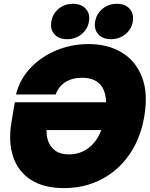

<svg xmlns="http://www.w3.org/2000/svg" viewBox="-20 -969 780 1001"><path d="M313 11.7Q208.5 11.7 141.6 -31.2Q74.7 -74.2 48.6 -151.4Q22.5 -228.5 39.6 -331.1L57.1 -436H533.2Q528.8 -563.5 407.7 -563.5Q355.5 -563.5 320.1 -540.3Q284.7 -517.1 270.5 -476.6H63.5Q83 -555.7 138.9 -614.7Q194.8 -673.8 273.9 -706.5Q353 -739.3 441.4 -739.3Q541 -739.3 613.8 -696Q686.5 -652.8 719.7 -568.8Q752.9 -484.9 732.4 -363.3Q713.4 -248.5 655.3 -164.3Q597.2 -80.1 509.3 -34.2Q421.4 11.7 313 11.7ZM508.3 -291H222.7Q221.2 -259.8 232.2 -230.7Q243.2 -201.7 269.3 -182.9Q295.4 -164.1 339.4 -164.1Q397 -164.1 440.7 -196.8Q484.4 -229.5 508.3 -291ZM558.6 -764.6Q515.6 -764.6 492.4 -790.5Q469.2 -816.4 476.1 -856.9Q482.9 -897.5 514.6 -923.3Q546.4 -949.2 589.4 -949.2Q632.3 -949.2 655.8 -923.3Q679.2 -897.5 672.4 -856.9Q665.5 -816.4 633.5 -790.5Q601.6 -764.6 558.6 -764.6ZM329.6 -764.6Q286.6 -764.6 263.7 -790.5Q240.7 -816.4 247.6 -856.9Q254.4 -897.5 285.9 -923.3Q317.4 -949.2 360.4 -949.2Q403.8 -949.2 427.2 -923.3Q450.7 -897.5 443.8 -856.9Q437 -816.4 405 -790.5Q373 -764.6 329.6 -764.6Z"/></svg>

Font: Inter Display Black
Style: Italic
Weight: 900
Italic angle: -9.39999°
Designer: Rasmus Andersson
Foundry: rsms
Version: Version 4.000;git-a52131595